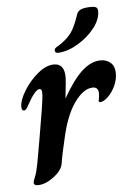

<svg xmlns="http://www.w3.org/2000/svg" viewBox="-52 -736 532 785"><g transform="rotate(-5 214.5 -343.5)"><path d="M55 -2Q55 -7 62.5 -24.5Q70 -42 77 -79L94 -175Q121 -329 122 -355V-364Q122 -381 113 -381Q94 -381 61 -320Q57 -312 52 -305.5Q47 -299 42 -299Q32 -299 32 -316Q32 -342 55.5 -380.5Q79 -419 113.5 -447.5Q148 -476 180 -476Q223 -476 223 -419Q223 -407 215 -335H216Q258 -409 295.5 -442.5Q333 -476 371 -476Q397 -476 413 -461Q429 -446 429 -418Q429 -391 416.5 -365Q404 -339 386 -322.5Q368 -306 355 -306Q347 -306 350 -316Q353 -330 353 -342Q353 -368 330 -368Q292 -368 254.5 -316Q217 -264 196 -166Q181 -104 176 -69Q171 -41 136.5 -15.5Q102 10 72 10Q55 10 55 -2ZM201 -522Q188 -522 188 -533Q188 -538 191.5 -541.5Q195 -545 201.5 -548.5Q208 -552 216 -558Q244 -577 260 -600Q276 -623 292 -671Q297 -686 311.5 -691.5Q326 -697 353 -697Q368 -697 373.5 -692.5Q379 -688 379 -676Q379 -644 352.5 -609.5Q326 -575 285 -550Q244 -525 204 -522Z"/></g></svg>

Font: Charm
Style: Bold
Weight: 700
Designer: Katatrad Aksorn Co.,Ltd.
Foundry: Cadson Demak Co.,Ltd.
Version: Version 1.001